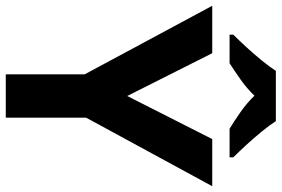

<svg xmlns="http://www.w3.org/2000/svg" viewBox="-175 -799 974 664"><g transform="rotate(90 312.0 -467.0)"><path d="M312 -420 461 -714H624L387 -278V0H237V-273L0 -714H164ZM399 -934Q413 -912 435.5 -884.5Q458 -857 482 -831Q506 -805 524 -787V-774H425Q399 -790 368 -811.5Q337 -833 311 -860Q285 -833 255 -812Q225 -791 199 -774H100V-787Q119 -806 142.5 -831.5Q166 -857 188.5 -884.5Q211 -912 225 -934Z"/></g></svg>

Font: Noto Sans Adlam
Style: Regular
Weight: 400
Designer: Mark Jamra, Neil Patel
Foundry: JamraPatel LLC
Version: Version 3.001